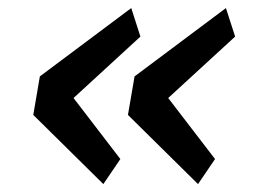

<svg xmlns="http://www.w3.org/2000/svg" viewBox="-20 -509 640 476"><path d="M278.4 -114.7 162.3 -266 328.1 -418.3 305.4 -489 78.8 -319.6 62.5 -224.1 236.2 -52.6ZM297.2 -224.1 470.9 -52.6 513.1 -114.7 397 -266 562.9 -418.3 540.1 -489 313.6 -319.6Z"/></svg>

Font: Margiela Mono Italic Medium It
Style: Regular
Weight: 500
Designer: Mike Abbink, Paul van der Laan, Pieter van Rosmalen
Foundry: Bold Monday
Version: Version 2.003 2021